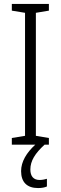

<svg xmlns="http://www.w3.org/2000/svg" viewBox="-20 -827 309 974"><path d="M134 33C134 -11 158 -49 206 -93H228V-127L162 -138V-762L228 -773V-807H40V-773L107 -762V-138L40 -127V-93H159C115 -53 87 -7 87 41C87 97 117 127 173 127C192 127 207 124 218 119V80C210 82 197 86 181 86C150 86 134 67 134 33Z"/></svg>

Font: Noto Sans Telugu UI Condensed Light
Style: Regular
Weight: 300
Width: 3
Designer: Jelle Bosma - Monotype Design Team
Foundry: Monotype Imaging Inc.
Version: Version 2.005